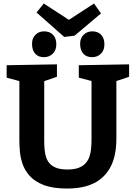

<svg xmlns="http://www.w3.org/2000/svg" viewBox="-20 -1075 782 1107"><path d="M434.3 -699 724.3 -704V-632.3L634.7 -602.3L651 -637.7V-274.7Q651 -224.3 641.5 -180.5Q632 -136.7 611 -101.3Q590 -66 557 -40.5Q524 -15 476.7 -1.5Q429.3 12 366.7 12Q284.3 12 232 -8.3Q179.7 -28.7 150.7 -61.5Q121.7 -94.3 109.5 -131.7Q97.3 -169 94.5 -203.3Q91.7 -237.7 91.7 -261.7V-637L108 -603L18.3 -627.3V-699L308.3 -704V-632.3L220.7 -602.3L235 -637V-261.7Q235 -235.7 237.3 -211.3Q239.7 -187 246.7 -166.3Q253.7 -145.7 268.3 -130.3Q283 -115 307.3 -106.3Q331.7 -97.7 368.7 -97.7Q406.7 -97.7 431.7 -106.8Q456.7 -116 472.2 -132.5Q487.7 -149 495.3 -171.2Q503 -193.3 505.3 -219.5Q507.7 -245.7 507.7 -274.7V-637.7L520.7 -604.7L434.3 -627.3ZM511.7 -745.3Q478.7 -745.3 460.7 -765Q442.7 -784.7 442 -819.7Q441.3 -854.3 461.8 -874.3Q482.3 -894.3 511.7 -894.3Q544.7 -894.3 563.3 -874.3Q582 -854.3 582 -819.7Q582 -784.7 561.5 -765Q541 -745.3 511.7 -745.3ZM233.7 -745.3Q201.3 -745.3 183.3 -765Q165.3 -784.7 164.7 -819.7Q164 -854.3 184.2 -874.3Q204.3 -894.3 233.7 -894.3Q266.7 -894.3 285.7 -874.3Q304.7 -854.3 304.7 -819.7Q304.7 -784.7 283.8 -765Q263 -745.3 233.7 -745.3ZM522 -1054.7 562.3 -997.7 410 -869.3 350.3 -862 190.7 -1003 232.3 -1054.7 427 -928.3 330 -929.7Z"/></svg>

Font: Bitter Thin
Style: Regular
Weight: 100
Designer: Sol Matas, and Bitter project Authors
Foundry: Sol Matas
Version: Version 2.002